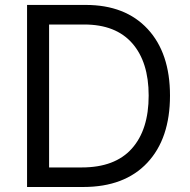

<svg xmlns="http://www.w3.org/2000/svg" viewBox="-20 -747 759 767"><path d="M312.5 0Q477.6 0 568.4 -96.8Q659.1 -193.5 659.1 -365.1Q659.1 -534.8 570 -631Q480.8 -727.3 322.4 -727.3H88.1V0ZM176.1 -78.1V-649.1H316.8Q442.5 -649.1 508.2 -574.2Q573.9 -499.3 573.9 -365.1Q573.9 -228.7 506.6 -153.4Q439.3 -78.1 306.8 -78.1Z"/></svg>

Font: Inter-Regular
Style: Regular
Weight: 500
Designer: Rasmus Andersson
Foundry: rsms
Version: ""